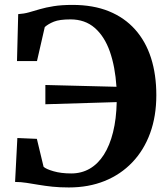

<svg xmlns="http://www.w3.org/2000/svg" viewBox="-20 -772 702 802"><path d="M267.5 11Q229.5 11 198.8 7.8Q168 4.5 141.5 0Q115 -4.5 91 -8.2Q67 -12 43 -12L52.5 -195.5L134 -192L162 -75.5Q171.5 -66 203.2 -56.8Q235 -47.5 277.5 -47.5Q320.5 -47.5 355 -67.5Q389.5 -87.5 414 -126Q438.5 -164.5 452.2 -219.8Q466 -275 467.5 -345.5L169.5 -336.5V-417L466.5 -409.5Q461 -493.5 438.8 -556.8Q416.5 -620 375.8 -655.5Q335 -691 274.5 -691Q228.5 -691 205 -681.5Q181.5 -672 167 -659L134.5 -517H51L56 -713Q80 -714.5 101.2 -720.5Q122.5 -726.5 147 -733.8Q171.5 -741 204.2 -746.2Q237 -751.5 283 -751.5Q369.5 -751.5 434.8 -725Q500 -698.5 544.2 -649Q588.5 -599.5 610.8 -530Q633 -460.5 633 -374.5Q633 -286.5 607 -215.5Q581 -144.5 532.5 -93.8Q484 -43 417 -16Q350 11 267.5 11Z"/></svg>

Font: Merriweather 36pt
Style: Bold
Weight: 700
Designer: Eben Sorkin
Foundry: Eben Sorkin
Version: Version 2.100